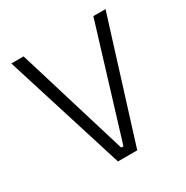

<svg xmlns="http://www.w3.org/2000/svg" viewBox="-150 -764 859 888"><g transform="rotate(-30 280.0 -319.5)"><path d="M229 0 28.5 -639H94L274 -48H286L466.5 -639H531.5L332 0Z"/></g></svg>

Font: Anek Gurmukhi Light
Style: Regular
Weight: 300
Designer: Sarang Kulkarni (Gurmukhi), Yesha Goshar (Latin)
Foundry: Ek Type
Version: Version 1.003